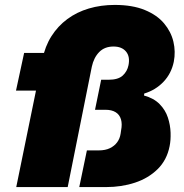

<svg xmlns="http://www.w3.org/2000/svg" viewBox="-20 -760 749 780"><path d="M46 0 152 -518Q163 -572 189 -613Q215 -654 253.5 -682.5Q292 -711 341 -725.5Q390 -740 446 -740Q518 -740 568 -719.5Q618 -699 646.5 -665Q675 -631 684.5 -590.5Q694 -550 686 -509Q676 -461 644 -427.5Q612 -394 566 -380L565 -372Q605 -361 628.5 -337Q652 -313 662 -282.5Q672 -252 673 -221Q674 -190 669 -166Q658 -110 620.5 -73Q583 -36 528.5 -18Q474 0 411 0H302L333 -149H381Q408 -149 426.5 -158Q445 -167 456 -182Q467 -197 470 -217L472 -231Q477 -256 471.5 -275Q466 -294 450 -304Q434 -314 409 -314H366L391 -436H421Q460 -436 478.5 -453Q497 -470 502 -495Q509 -530 492 -550.5Q475 -571 441 -571Q405 -571 383 -548.5Q361 -526 353 -489L255 0ZM45 -392 78 -545H227L194 -392Z"/></svg>

Font: Hubot Sans Condensed ExtraLight Black
Style: Italic
Weight: 900
Italic angle: -12.0243°
Version: Version 2.000